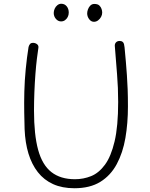

<svg xmlns="http://www.w3.org/2000/svg" viewBox="-20 -994 798 1022"><path d="M132 -744Q135 -755 140.5 -760.5Q146 -766 155 -766Q168 -766 177.5 -758.5Q187 -751 184 -737Q181 -718 176.5 -682Q172 -646 168.5 -599.5Q165 -553 163 -503Q161 -453 161 -405Q161 -277 183 -196.5Q205 -116 253.5 -78Q302 -40 379 -40Q424 -40 465 -56.5Q506 -73 538.5 -117Q571 -161 590 -241.5Q609 -322 609 -451Q609 -527 603 -599.5Q597 -672 591 -751Q591 -762 598 -769Q605 -776 617 -776Q627 -776 632.5 -771.5Q638 -767 640 -759.5Q642 -752 643 -742Q647 -701 650 -665Q653 -629 655.5 -594Q658 -559 659.5 -519Q661 -479 661 -427Q661 -338 647.5 -259.5Q634 -181 601.5 -120.5Q569 -60 514 -26Q459 8 376 8Q311 8 262.5 -14Q214 -36 181.5 -77.5Q149 -119 131.5 -176.5Q114 -234 111 -306Q110 -342 109 -394Q108 -446 109.5 -505.5Q111 -565 117 -626.5Q123 -688 132 -744ZM305 -880Q289 -880 277.5 -893.5Q266 -907 266 -925Q266 -936 271 -947.5Q276 -959 285.5 -966.5Q295 -974 306 -974Q324 -974 335 -960.5Q346 -947 346 -927Q346 -914 340.5 -903.5Q335 -893 326 -886.5Q317 -880 305 -880ZM480 -878Q465 -878 454.5 -892Q444 -906 444 -923Q444 -933 448.5 -945Q453 -957 461.5 -965Q470 -973 482 -973Q500 -973 508.5 -965Q517 -957 520.5 -946.5Q524 -936 524 -927Q524 -915 518 -904Q512 -893 502 -885.5Q492 -878 480 -878Z"/></svg>

Font: Playpen Sans ExtraLight
Style: Regular
Weight: 250
Designer: Laura Meseguer, Veronika Burian, José Scaglione
Foundry: TypeTogether
Version: Version 1.001